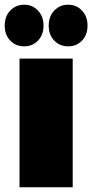

<svg xmlns="http://www.w3.org/2000/svg" viewBox="-33 -796 392 816"><path d="M50 -547H276V0H50ZM-13 -687Q-13 -726 10.5 -751Q34 -776 70 -776Q105 -776 128.5 -751Q152 -726 152 -687Q152 -648 128.5 -623.5Q105 -599 70 -599Q34 -599 10.5 -623.5Q-13 -648 -13 -687ZM174 -687Q174 -726 197.5 -751Q221 -776 257 -776Q292 -776 315.5 -751Q339 -726 339 -687Q339 -648 315.5 -623.5Q292 -599 257 -599Q221 -599 197.5 -623.5Q174 -648 174 -687Z"/></svg>

Font: Montserrat Alternates Black
Style: Regular
Weight: 900
Designer: Julieta Ulanovsky
Foundry: Julieta Ulanovsky
Version: Version 7.200